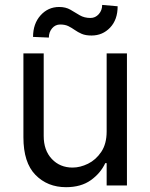

<svg xmlns="http://www.w3.org/2000/svg" viewBox="-20 -766 621 793"><path d="M420.5 -223V-545.5H504.3V0H420.5V-92.3H414.8Q395.6 -50.8 355.1 -21.8Q314.6 7.1 252.8 7.1Q176.1 7.1 126.4 -43.7Q76.7 -94.5 76.7 -198.9V-545.5H160.5V-204.5Q160.5 -144.9 194.1 -109.4Q227.6 -73.9 279.8 -73.9Q311.1 -73.9 343.6 -89.8Q376.1 -105.8 398.3 -138.8Q420.5 -171.9 420.5 -223ZM181.8 -610.8 116.5 -613.6Q116.5 -668 147.5 -702.6Q178.6 -737.2 224.4 -737.2Q251.4 -737.2 270.8 -725.9Q290.1 -714.5 309.1 -703.1Q328.1 -691.8 353.7 -691.8Q373.9 -691.8 388 -707.6Q402 -723.4 402 -745.7L465.9 -740.1Q465.9 -684.7 434.8 -652Q403.8 -619.3 358 -619.3Q333.5 -619.3 317.5 -626.2Q301.5 -633.2 289.1 -642Q276.6 -650.9 262.8 -657.8Q248.9 -664.8 228.7 -664.8Q208.5 -664.8 195.1 -649Q181.8 -633.2 181.8 -610.8Z"/></svg>

Font: Inter Zeller
Style: Regular
Weight: 400
Designer: Rasmus Andersson; Joe Bland
Foundry: zeller
Version: Version 3.015;git-dec3a8cb1